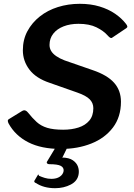

<svg xmlns="http://www.w3.org/2000/svg" viewBox="-20 -772 705 1008"><path d="M545 -586Q524 -610 486.5 -628.5Q449 -647 392 -647Q348 -647 313.5 -633.5Q279 -620 259.5 -595Q240 -570 240 -536Q240 -519 248.5 -504.5Q257 -490 275 -477.5Q293 -465 319 -455L466 -404Q543 -378 579 -337.5Q615 -297 615 -238Q615 -158 573 -102.5Q531 -47 459.5 -18.5Q388 10 300 10Q197 10 128.5 -25Q60 -60 25 -124Q21 -132 21 -138Q21 -144 29 -148L94 -188Q105 -195 113 -192Q121 -189 127 -181Q150 -152 172.5 -131.5Q195 -111 227.5 -101Q260 -91 312 -91Q356 -91 392 -102.5Q428 -114 449 -139Q470 -164 470 -204Q470 -231 451 -250.5Q432 -270 386 -286L241 -337Q169 -361 134.5 -406.5Q100 -452 100 -508Q100 -564 124 -608.5Q148 -653 189 -685.5Q230 -718 284 -735Q338 -752 399 -752Q456 -752 502.5 -738Q549 -724 584 -700Q619 -676 642 -646Q648 -638 648.5 -633Q649 -628 643 -624L567 -573Q563 -571 557.5 -574.5Q552 -578 545 -586ZM393 141Q388 178 351.5 197Q315 216 269 216Q239 216 213.5 209Q188 202 169 189Q164 188 161.5 184.5Q159 181 160 178L179 146Q180 142 182 145Q184 148 185 151Q199 157 215 162Q231 167 250 167Q277 167 294 155.5Q311 144 314 126Q316 108 299.5 99Q283 90 239 90Q232 90 228 86.5Q224 83 226 78L276 -5H337L309 52Q307 55 306 55Q305 55 307 55Q343 56 362.5 69.5Q382 83 389 102Q396 121 393 141Z"/></svg>

Font: Libre Franklin Thin SemiBold
Style: Italic
Weight: 600
Italic angle: -8°
Version: Version 3.000